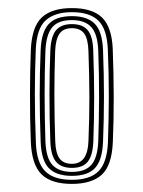

<svg xmlns="http://www.w3.org/2000/svg" viewBox="-20 -825 351 470"><path d="M156 -374.8Q106.2 -374.8 82.1 -397.8Q58 -420.8 55.5 -477Q53.2 -536.5 53.4 -594Q53.5 -651.5 55.5 -703Q58 -760 82.6 -782.6Q107.2 -805.2 156 -805.2Q206.2 -805.2 230 -781.9Q253.8 -758.5 256 -704.8Q258.2 -644.8 258.4 -588.1Q258.5 -531.5 256.2 -477Q253.8 -419.8 229 -397.2Q204.2 -374.8 156 -374.8ZM156 -384.8Q200.2 -384.8 221.1 -405.8Q242 -426.8 244.2 -476Q246.2 -532.2 246.4 -587.5Q246.5 -642.8 244 -703Q242.2 -753.2 221.1 -774.2Q200 -795.2 156 -795.2Q114 -795.2 91.8 -775.1Q69.5 -755 67.5 -702.2Q63 -595.2 67.8 -476Q69.5 -427.2 90.5 -406Q111.5 -384.8 156 -384.8ZM156 -394.5Q117.8 -394.5 99.5 -413.5Q81.2 -432.5 79.5 -478Q77.2 -540.5 77.2 -593.5Q77.2 -646.5 79.5 -702.5Q81.2 -746.2 99 -765.9Q116.8 -785.5 156 -785.5Q194 -785.5 212.2 -766.6Q230.5 -747.8 232.2 -702Q234.5 -642.8 234.5 -588.1Q234.5 -533.5 232.2 -478Q230.5 -433.2 212.8 -413.9Q195 -394.5 156 -394.5ZM156 -404.2Q188.8 -404.2 203.8 -421.6Q218.8 -439 220.5 -478.8Q222.2 -526.2 222.5 -583.4Q222.8 -640.5 220.5 -701.2Q219 -741.5 203.5 -758.6Q188 -775.8 156 -775.8Q122.5 -775.8 107.8 -758.1Q93 -740.5 91.2 -701.2Q89.2 -648 89.2 -593.5Q89.2 -539 91.2 -478.5Q93 -437.2 108.8 -420.8Q124.5 -404.2 156 -404.2ZM156 -414Q130 -414 117.2 -429Q104.5 -444 103.2 -479Q101 -537.5 101.1 -594.8Q101.2 -652 103.2 -700.5Q104.5 -735.5 117 -750.8Q129.5 -766 156 -766Q182.2 -766 194.8 -751Q207.2 -736 208.2 -702.2Q210.5 -641.8 210.5 -587.6Q210.5 -533.5 208.5 -479.5Q207.2 -445 195.1 -429.5Q183 -414 156 -414ZM156 -424Q194.5 -424 196.5 -479Q198.8 -534.8 198.8 -585.4Q198.8 -636 196.5 -700.2Q195.5 -730.2 185.9 -743.1Q176.2 -756 156 -756Q135 -756 125.6 -742.5Q116.2 -729 115 -699.8Q111.2 -593.8 115.2 -479.5Q116.2 -449.8 125.9 -436.9Q135.5 -424 156 -424Z"/></svg>

Font: Big Shoulders Inline Display
Style: Regular
Weight: 400
Designer: Patric King
Foundry: XO Type Co
Version: Version 1.000